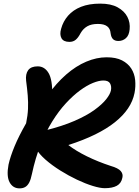

<svg xmlns="http://www.w3.org/2000/svg" viewBox="-20 -1026 767 1059"><path d="M88 13Q51 13 33 -20.5Q15 -54 27 -118Q37 -163 60.5 -219.5Q84 -276 124 -346Q133 -390 134.5 -426Q136 -462 133 -499Q130 -536 124 -581Q120 -618 135.5 -639Q151 -660 188 -660Q226 -660 248 -623Q270 -586 268 -499L241 -498Q290 -567 344.5 -614.5Q399 -662 456 -686Q513 -710 568 -710Q620 -710 653 -693Q686 -676 704 -648Q722 -620 725.5 -584.5Q729 -549 722 -513Q713 -468 686 -428Q659 -388 614 -352Q569 -316 505 -284.5Q441 -253 357 -226Q398 -194 459 -164Q520 -134 590 -111Q632 -99 646 -82.5Q660 -66 655 -46Q649 -15 624.5 -1.5Q600 12 558 12Q532 12 491.5 -0.5Q451 -13 404.5 -35Q358 -57 312.5 -85.5Q267 -114 231.5 -145Q196 -176 178 -207Q170 -223 174 -244Q178 -265 192 -283Q206 -301 227 -306Q324 -330 391.5 -359.5Q459 -389 501.5 -420Q544 -451 566 -479Q588 -507 592 -528Q596 -550 587 -566Q578 -582 550 -582Q526 -582 492.5 -568.5Q459 -555 421 -527Q383 -499 344 -457Q305 -415 269 -357.5Q233 -300 204 -227.5Q175 -155 156 -66Q150 -36 141 -19Q132 -2 119 5.5Q106 13 88 13ZM533 -1006Q592 -1006 629 -985.5Q666 -965 682.5 -933Q699 -901 695 -864Q692 -831 674.5 -815.5Q657 -800 633 -800Q614 -800 603.5 -810Q593 -820 590 -843Q588 -868 571 -881Q554 -894 520 -894Q484 -894 461.5 -881Q439 -868 425 -844Q412 -819 398 -807Q384 -795 363 -795Q330 -795 319 -815.5Q308 -836 317 -867Q328 -908 355.5 -939.5Q383 -971 427 -988.5Q471 -1006 533 -1006Z"/></svg>

Font: Shantell Sans SemiBold
Style: Italic
Weight: 600
Italic angle: -11°
Designer: Stephen Nixon, Anya Danilova, Shantell Martin
Foundry: Arrow Type
Version: Version 1.011;[c5ecc13dd]